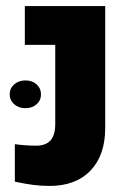

<svg xmlns="http://www.w3.org/2000/svg" viewBox="-20 -608 448 638"><path d="M145 9.8Q115.2 9.8 89.4 6.3Q63.5 2.9 29.3 -4.4V-128.9Q64.9 -124 100.1 -124Q132.3 -124 147.9 -141.6Q163.6 -159.2 163.6 -195.8V-459H62.5V-587.9H329.6V-182.6Q329.6 -92.3 280.8 -41.3Q231.9 9.8 145 9.8ZM64.5 -248.5Q42 -248.5 27.1 -261.7Q12.2 -274.9 12.2 -294.4Q12.2 -314.5 27.1 -327.6Q42 -340.8 64.5 -340.8Q86.9 -340.8 101.6 -327.6Q116.2 -314.5 116.2 -294.4Q116.2 -274.4 101.6 -261.5Q86.9 -248.5 64.5 -248.5Z"/></svg>

Font: Heebo ExtraBold
Style: Regular
Weight: 800
Designer: Oded Ezer
Foundry: Ezer Type House
Version: Version 3.100